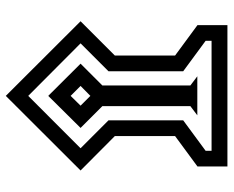

<svg xmlns="http://www.w3.org/2000/svg" viewBox="-88 -602 769 632"><g transform="rotate(-90 296.0 -286.5)"><path d="M50.3 -405.3 295.9 -651.4 541.5 -405.3 428.7 -292.5V-94.2L528.8 -20.5V78.1H63.5V-20.5L163.6 -94.2V-292.5ZM123.5 -405.3 215.3 -313.5V-67.4L115.2 6.3V25.9H477.1V6.3L377 -67.4V-313.5L468.8 -405.3L295.9 -577.6ZM231.9 -21 262.2 -43.9V-333.5L190.4 -405.3L295.9 -511.7L401.9 -405.3L330.1 -333.5V-43.9L360.4 -21ZM263.7 -405.3 295.9 -373 328.6 -405.3 295.9 -438Z"/></g></svg>

Font: Vazirmatn RD ExtraBold
Style: Regular
Weight: 800
Designer: Saber Rastikerdar
Foundry: Saber Rastikerdar
Version: Version 32.102